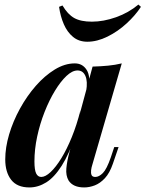

<svg xmlns="http://www.w3.org/2000/svg" viewBox="-20 -808 638 842"><path d="M161 -32Q179 -32 202 -53.5Q225 -75 249 -114Q273 -153 295 -207Q317 -261 333 -325L312 -217Q283 -132 250.5 -81Q218 -30 182.5 -8Q147 14 109 14Q55 14 29 -19.5Q3 -53 3 -109Q3 -161 20 -218.5Q37 -276 67.5 -331.5Q98 -387 137 -431.5Q176 -476 220 -503Q264 -530 308 -530Q342 -530 360 -501.5Q378 -473 369 -415L358 -409Q365 -451 354.5 -475Q344 -499 320 -499Q297 -499 271.5 -475Q246 -451 221 -410Q196 -369 175.5 -317Q155 -265 143 -209Q131 -153 131 -100Q131 -63 138.5 -47.5Q146 -32 161 -32ZM386 -516Q422 -517 453.5 -520Q485 -523 514 -530L385 -86Q381 -74 379.5 -61.5Q378 -49 381.5 -40.5Q385 -32 398 -32Q414 -32 431 -49Q448 -66 466 -118L481 -163H500L475 -90Q461 -49 440 -26.5Q419 -4 395.5 5Q372 14 349 14Q301 14 281 -16Q268 -38 271 -70Q274 -102 284 -139ZM383 -713Q434 -713 489 -732.5Q544 -752 587 -788L598 -778Q574 -741 535.5 -705.5Q497 -670 451.5 -647.5Q406 -625 363 -625Q326 -625 300.5 -646Q275 -667 260 -701.5Q245 -736 239 -778L254 -784Q277 -745 305.5 -729Q334 -713 383 -713Z"/></svg>

Font: Playfair Display SemiBold
Style: Italic
Weight: 600
Italic angle: -14°
Designer: Claus Eggers Sørensen
Foundry: Claus Eggers Sørensen
Version: Version 1.203